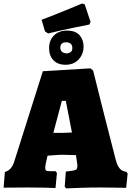

<svg xmlns="http://www.w3.org/2000/svg" viewBox="-25 -1036 726 1062"><path d="M333 -3 339 -87Q373 -91 384.5 -93.5Q396 -96 399.5 -101.5Q403 -107 403 -121L401 -139L395 -178L318 -180Q303 -180 238 -175L228 -131Q225 -115 225 -109Q225 -96 230.5 -92.5Q236 -89 256 -89H282L290 -79L282 4Q267 3 222.5 2Q178 1 128 1L-5 2L2 -85Q38 -94 53 -140L212 -642L475 -658L490 -646Q505 -584 551 -402.5Q597 -221 615 -153Q624 -119 637.5 -103.5Q651 -88 674 -86L681 -76L673 3Q659 3 618 2Q577 1 532 1Q473 1 415 3Q357 5 341 6ZM321 -301Q337 -301 373 -303L339 -478H317L270 -301ZM246.5 -770.5Q246.5 -812.8 273.5 -839.8Q300.5 -866.8 345.5 -866.8Q392.3 -866.8 414.8 -841.6Q437.3 -816.4 437.3 -778.6Q437.3 -737.2 410.3 -707.5Q383.3 -677.8 337.4 -677.8Q294.2 -677.8 270.4 -703Q246.5 -728.2 246.5 -770.5ZM375.2 -770.5Q375.2 -785.8 366.2 -793.9Q357.2 -802 340.1 -802Q324.8 -802 316.7 -794.3Q308.6 -786.7 308.6 -773.2Q308.6 -756.1 319.4 -748.4Q330.2 -740.8 343.7 -740.8Q355.4 -740.8 365.3 -747.5Q375.2 -754.3 375.2 -770.5ZM223.9 -862.6 205 -926.5Q274.3 -952.6 341.8 -980.5Q409.3 -1008.4 429.1 -1016.5L443.5 -1012L475.9 -914.8L469.6 -900.4Q449.8 -896.8 380.1 -882.4Q310.3 -868 241 -850.9Z"/></svg>

Font: Alegreya SC Black
Style: Regular
Weight: 900
Designer: Juan Pablo del Peral
Foundry: Huerta Tipografica
Version: Version 2.007; ttfautohint (v1.6)